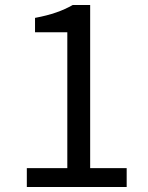

<svg xmlns="http://www.w3.org/2000/svg" viewBox="-20 -753 595 773"><path d="M88 0H490V-76H343V-733H273C233 -710 186 -693 121 -681V-623H251V-76H88Z"/></svg>

Font: Noto Sans CJK TC Regular
Style: Regular
Weight: 400
Designer: Ryoko NISHIZUKA (kana & ideographs); Paul D. Hunt (Latin, Greek & Cyrillic); Wenlong ZHANG (bopomofo); Sandoll Communica
Foundry: Adobe Systems Incorporated
Version: Version 1.001;PS 1.001;hotconv 1.0.78;makeotf.lib2.5.61930